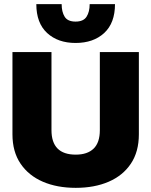

<svg xmlns="http://www.w3.org/2000/svg" viewBox="-20 -895 729 925"><path d="M344 -688Q259 -688 207 -736Q155 -784 155 -875H277Q277 -838 291.5 -814.5Q306 -791 344 -791Q382 -791 397 -814.5Q412 -838 412 -875H534Q534 -784 482 -736Q430 -688 344 -688ZM345 10Q255 10 186.5 -19.5Q118 -49 79 -106.5Q40 -164 40 -248V-644H228V-268Q228 -150 345 -150Q401 -150 431 -179Q461 -208 461 -268V-644H649V-248Q649 -164 610.5 -106.5Q572 -49 503.5 -19.5Q435 10 345 10Z"/></svg>

Font: Kanit
Style: Bold
Weight: 700
Designer: Katatrad Team
Foundry: CadsonDemak
Version: Version 2.000; ttfautohint (v1.8.3)